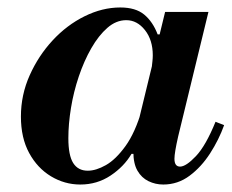

<svg xmlns="http://www.w3.org/2000/svg" viewBox="-20 -482 620 514"><path d="M195 12Q153 12 116.5 -10Q80 -32 58 -72.5Q36 -113 36 -170Q36 -228 59.5 -280.5Q83 -333 121 -374Q159 -415 206.5 -438.5Q254 -462 302 -462Q343 -462 366 -443Q389 -424 402 -390H408L386 -299Q387 -309 388 -317.5Q389 -326 389 -334Q389 -375 368 -401.5Q347 -428 318 -428Q291 -428 267.5 -407.5Q244 -387 224.5 -353Q205 -319 191 -277.5Q177 -236 170 -193Q163 -150 163 -112Q163 -66 176 -45.5Q189 -25 215 -25Q237 -25 263.5 -40Q290 -55 316 -91Q342 -127 360 -189L338 -70H332Q312 -36 276 -12Q240 12 195 12ZM417 12Q396 12 377.5 3Q359 -6 348 -25Q337 -44 337 -76Q337 -89 340 -106Q343 -123 350 -154L422 -450H538L457 -117Q452 -95 449.5 -80Q447 -65 447 -57Q447 -36 462 -36Q478 -36 504.5 -64Q531 -92 557 -156L580 -147Q566 -108 542.5 -71.5Q519 -35 487.5 -11.5Q456 12 417 12Z"/></svg>

Font: Libre Bodoni Medium
Style: Italic
Weight: 500
Italic angle: -13°
Designer: Pablo Impallari, Rodrigo Fuenzalida
Foundry: Impallari Type
Version: Version 2.005;gftools[0.9.23]